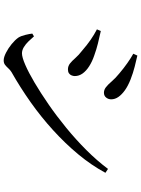

<svg xmlns="http://www.w3.org/2000/svg" viewBox="118 -878 764 1040"><g transform="rotate(90 500.0 -358.0)"><path d="M307 4Q290 4 265.5 -8.5Q241 -21 219 -39Q197 -57 184 -75Q175 -89 169 -113.5Q163 -138 162 -151L177 -160Q190 -145 204.5 -130Q219 -115 235.5 -105Q252 -95 269 -95Q290 -95 331.5 -113Q373 -131 428 -163.5Q483 -196 546 -239.5Q609 -283 672.5 -335Q736 -387 793 -444Q850 -501 895 -561L916 -547Q875 -471 816 -400Q757 -329 685 -263.5Q613 -198 533 -141.5Q453 -85 370 -38Q359 -31 350 -21Q341 -11 331.5 -3.5Q322 4 307 4ZM356 -344Q338 -344 324 -355Q310 -366 294.5 -384Q279 -402 253 -422Q223 -448 195.5 -467Q168 -486 139 -501L148 -522Q184 -514 215 -506.5Q246 -499 282 -486Q314 -475 339 -459Q364 -443 378 -423.5Q392 -404 392 -381Q392 -373 388.5 -364Q385 -355 377 -349.5Q369 -344 356 -344ZM482 -539Q466 -539 451.5 -550.5Q437 -562 420.5 -581.5Q404 -601 377 -623Q350 -646 321.5 -666Q293 -686 271 -698L281 -720Q308 -714 341.5 -705.5Q375 -697 411 -683Q446 -669 469 -652.5Q492 -636 505 -617.5Q518 -599 518 -578Q518 -563 508.5 -551Q499 -539 482 -539Z"/></g></svg>

Font: Noto Serif SC ExtraLight Medium
Style: Regular
Weight: 500
Version: Version 2.002-H1;hotconv 1.1.0;makeotfexe 2.6.0